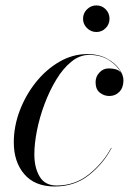

<svg xmlns="http://www.w3.org/2000/svg" viewBox="-20 -666 478 696"><path d="M281 -598Q281 -618 295.4 -632.2Q309.8 -646.4 329.4 -646.4Q349.4 -646.4 363.2 -632.2Q377 -618 377 -598Q377 -578.4 363.2 -564.2Q349.4 -550 329.4 -550Q309.8 -550 295.4 -564.2Q281 -578.4 281 -598ZM384.5 -129.5Q355 -73 302.8 -31.5Q250.5 10 178.5 10Q106.5 10 68.2 -34.5Q30 -79 30 -150Q30 -208 51.5 -264.8Q73 -321.5 110.2 -368Q147.5 -414.5 195.5 -442.2Q243.5 -470 296.5 -470Q337.5 -470 366.8 -454.2Q396 -438.5 411.8 -416.5Q427.5 -394.5 427.5 -375Q427.5 -348.5 412.8 -333.2Q398 -318 376 -318Q357.5 -318 342 -330Q326.5 -342 326.5 -368Q326.5 -388.5 340.5 -403.2Q354.5 -418 373.5 -418Q387.5 -418 399.5 -414.8Q411.5 -411.5 418.5 -402.5Q406.5 -427 376.5 -447Q346.5 -467 303 -467Q269 -467 238.8 -442.5Q208.5 -418 184 -377.5Q159.5 -337 141.5 -289Q123.5 -241 114 -193Q104.5 -145 104.5 -106.5Q104.5 -58 123.8 -25.8Q143 6.5 185.5 6.5Q251.5 6.5 302.2 -34Q353 -74.5 383 -130Z"/></svg>

Font: Bodoni* 96pt
Style: Italic
Weight: 400
Italic angle: -13°
Version: Version 2.3